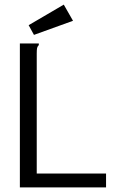

<svg xmlns="http://www.w3.org/2000/svg" viewBox="-20 -811 540 831"><path d="M66 -623H148V-616Q142 -610 140.5 -603Q139 -596 139 -579V-60H439V0H66ZM104 -702 256 -791 296 -721 127 -660Z"/></svg>

Font: Vazir Code FD
Style: Code-FD
Weight: 400
Foundry: DejaVu fonts team - Redesigned by Saber Rastikerdar
Version: Version 1.1.2